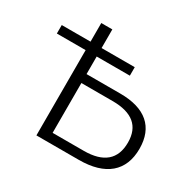

<svg xmlns="http://www.w3.org/2000/svg" viewBox="-159 -920 1120 1098"><g transform="rotate(30 401.0 -371.0)"><path d="M489 0C664 0 758 -80 758 -228C758 -372 670 -447 505 -447H282V-563H501V-619H282V-742H209V-619H19V-563H209V0ZM282 -388H488C618 -388 683 -334 683 -226C683 -115 617 -59 488 -59H282Z"/></g></svg>

Font: Montserrat Z
Style: Regular
Weight: 400
Designer: Julieta Ulanovsky
Foundry: Julieta Ulanovsky
Version: Version 8.000